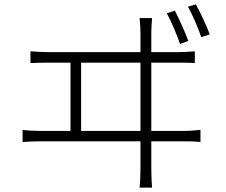

<svg xmlns="http://www.w3.org/2000/svg" viewBox="-20 -835 1040 883"><path d="M784.2 -786.1Q793 -769 804.7 -744.1Q816.4 -719.2 827.4 -693.4Q838.4 -667.5 846.2 -647L808.1 -632.8Q796.9 -665 779.5 -706.1Q762.2 -747.1 747.1 -773.9ZM880.9 -814.9Q895 -788.6 914.1 -748.5Q933.1 -708.5 944.8 -676.8L905.8 -664.1Q894 -697.8 877 -737.3Q859.9 -776.9 844.2 -804.2ZM679.2 -752Q677.7 -731 676.8 -712.6Q675.8 -694.3 675.8 -686V-595.2H798.8Q819.8 -595.2 838.6 -596.4Q857.4 -597.7 876 -599.1V-544.9Q857.4 -546.4 835 -546.6Q812.5 -546.9 798.8 -546.9H675.8V-232.9H825.2Q845.2 -232.9 864.3 -234.4Q883.3 -235.8 901.9 -237.8V-182.1Q882.3 -184.1 860.4 -184.6Q838.4 -185.1 825.2 -185.1H675.8V-66.9Q675.8 -59.6 676.3 -33Q676.8 -6.3 679.2 27.8H622.1Q625 -7.3 625.5 -32.5Q626 -57.6 626 -64.9V-185.1H166Q128.9 -185.1 84 -182.1V-237.8Q106 -234.9 126.2 -233.9Q146.5 -232.9 166 -232.9H304.2V-546.9H203.1Q183.6 -546.9 163.1 -546.4Q142.6 -545.9 120.1 -544.9V-599.1Q141.1 -597.7 162.4 -596.4Q183.6 -595.2 203.1 -595.2H626V-686Q626 -696.3 625 -714.1Q624 -731.9 622.1 -752ZM353 -232.9H626V-546.9H353Z"/></svg>

Font: Source Han Sans CN Light
Style: Regular
Weight: 300
Designer: Ryoko NISHIZUKA  (kana, bopomofo & ideographs); Paul D. Hunt (Latin, Greek & Cyrillic); Sandoll Communications , Soo-you
Foundry: Adobe
Version: Version 2.000;hotconv 1.0.107;makeotfexe 2.5.65593